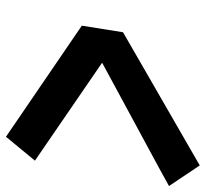

<svg xmlns="http://www.w3.org/2000/svg" viewBox="-46 -660 689 643"><g transform="rotate(-90 298.5 -338.5)"><path d="M66 -14 -3 -117 55 -149 410 -341 82 -566 162 -663 534 -409 512 -271Z"/></g></svg>

Font: Iosevka Aile Heavy
Style: Italic
Weight: 900
Italic angle: -9°
Designer: Belleve Invis
Foundry: Belleve Invis
Version: Version 31.1.0; ttfautohint (v1.8.4)